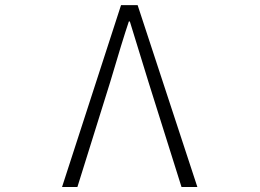

<svg xmlns="http://www.w3.org/2000/svg" viewBox="-20 -749 1040 769"><path d="M228.5 0 464.8 -728.5H531.2L770.5 0H707L575.2 -418.9Q501 -661.1 500 -663.1H496.1Q470.7 -587.9 420.9 -418.9L290 0Z"/></svg>

Font: Gen Shin Gothic Monospace Light
Style: Regular
Weight: 300
Designer: [Source Han Sans]
Ryoko NISHIZUKA  (kana & ideographs); Paul D. Hunt (Latin, Greek & Cyrillic); Wenlong ZHANG  (bopomofo
Version: Version 1.002.20150607